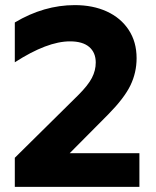

<svg xmlns="http://www.w3.org/2000/svg" viewBox="-20 -732 611 752"><path d="M38 -114 287 -360Q325 -398 340 -427Q355 -456 355 -487Q355 -526 329.5 -548Q304 -570 254 -570Q165 -570 38 -488V-644Q152 -712 273 -712Q344 -712 398.5 -687Q453 -662 484 -615Q515 -568 515 -504Q515 -448 491 -398Q467 -348 404 -284L253 -132H526V0H38Z"/></svg>

Font: Chess Sans
Style: Bold
Weight: 700
Designer: Wolf Bōese
Foundry: Wolf Bōese
Version: Version 7.223